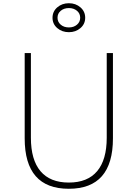

<svg xmlns="http://www.w3.org/2000/svg" viewBox="-20 -1154 852 1190"><path d="M406.5 16Q680 16 680 -296.5V-825H641.5V-300.5Q641.5 -163.5 582 -93Q522.5 -22.5 406.5 -22.5Q290.5 -22.5 231 -93Q171.5 -163.5 171.5 -300.5V-825H133V-296.5Q133 16 406.5 16ZM407 -954.5Q449 -954.5 478.5 -979.8Q508 -1005 508 -1044Q508 -1083 478.5 -1108.5Q449 -1134 407 -1134Q364.5 -1134 335 -1108.5Q305.5 -1083 305.5 -1044Q305.5 -1005 335 -979.8Q364.5 -954.5 407 -954.5ZM407 -984Q376.5 -984 356.5 -1001Q336.5 -1018 336.5 -1044Q336.5 -1070.5 356.5 -1087.2Q376.5 -1104 407 -1104Q437 -1104 457 -1087.2Q477 -1070.5 477 -1044Q477 -1018 457 -1001Q437 -984 407 -984Z"/></svg>

Font: Spartan ExtraLight
Style: Regular
Weight: 200
Designer: Matt Bailey, Mirko Velimirovic
Foundry: Matt Bailey
Version: Version 1.003; ttfautohint (v1.8.3)